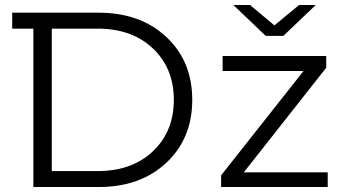

<svg xmlns="http://www.w3.org/2000/svg" viewBox="-20 -751 1377 771"><path d="M1118 -607H1047L917 -731H984L1082 -649L1181 -731H1248ZM376 -700Q544 -700 648 -602.5Q752 -505 752 -350Q752 -195 648 -97.5Q544 0 376 0H114V-636H29V-700ZM372 -64Q510 -64 594 -143.5Q678 -223 678 -350Q678 -477 594 -556.5Q510 -636 372 -636H188V-64ZM959 -59H1296V0H868V-47L1199 -466H874V-526H1290V-479Z"/></svg>

Font: mBank
Style: Regular
Weight: 400
Designer: Julieta Ulanovsky
Foundry: Julieta Ulanovsky
Version: Version 7.200;PS 007.200;hotconv 1.0.88;makeotf.lib2.5.64775